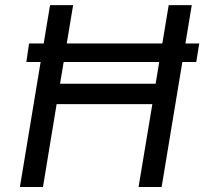

<svg xmlns="http://www.w3.org/2000/svg" viewBox="-20 -748 817 768"><path d="M776.9 -574.2 765.1 -500H85.4L96.2 -574.2ZM59.6 0 180.2 -727.5H272.5L220.2 -413.1H602.5L654.8 -727.5H747.1L626.5 0H534.2L589.4 -331.5H206.5L151.9 0Z"/></svg>

Font: Inter 16pt
Style: Italic
Weight: 400
Italic angle: -9.3988°
Version: Version 4.001;git-66647c0bb